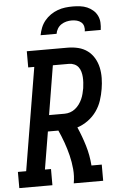

<svg xmlns="http://www.w3.org/2000/svg" viewBox="-84 -998 647 1040"><g transform="rotate(-5 239.0 -477.5)"><path d="M-22 0V-88H23L116 -647H83V-735H305Q335 -735 363 -728Q391 -721 413 -704.5Q435 -688 449 -664Q463 -640 469 -612.5Q475 -585 474.5 -555Q474 -525 469 -496Q464 -465 454 -434.5Q444 -404 425 -377Q406 -350 378.5 -330Q351 -310 320 -300Q342 -250 358 -197Q374 -144 378 -88H434V0H274Q281 -39 277.5 -77.5Q274 -116 265 -152.5Q256 -189 243.5 -224Q231 -259 216 -292H159L125 -88H158V0ZM173 -380H258Q273 -380 288 -385Q303 -390 315.5 -400Q328 -410 337.5 -423Q347 -436 353.5 -450.5Q360 -465 363.5 -479.5Q367 -494 370 -509Q372 -524 373 -539.5Q374 -555 373 -569.5Q372 -584 368 -598.5Q364 -613 355.5 -624Q347 -635 333.5 -641Q320 -647 305 -647H217ZM165 -815Q169 -836 177 -856Q185 -876 199 -893Q213 -910 231 -922.5Q249 -935 269.5 -942.5Q290 -950 310.5 -952.5Q331 -955 352 -955Q372 -955 392 -952.5Q412 -950 429.5 -942.5Q447 -935 461.5 -922.5Q476 -910 484.5 -892.5Q493 -875 494 -855Q495 -835 492 -815H405Q408 -829 404.5 -842.5Q401 -856 391 -864.5Q381 -873 367.5 -876.5Q354 -880 339 -880Q325 -880 310.5 -876.5Q296 -873 283 -864.5Q270 -856 262 -842.5Q254 -829 252 -815Z"/></g></svg>

Font: Iosevka Curly Slab SmBdObl
Style: Regular
Weight: 600
Italic angle: -9°
Monospace: yes
Designer: Belleve Invis
Foundry: Belleve Invis
Version: Version 11.0.0; ttfautohint (v1.8.3)